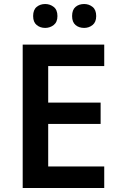

<svg xmlns="http://www.w3.org/2000/svg" viewBox="-20 -936 598 956"><path d="M499 0H93V-714H499V-607H220V-425H481V-319H220V-107H499ZM145 -856Q145 -887 162.5 -901.5Q180 -916 205 -916Q229 -916 247.5 -901.5Q266 -887 266 -856Q266 -826 247.5 -811.5Q229 -797 205 -797Q180 -797 162.5 -811.5Q145 -826 145 -856ZM339 -856Q339 -887 356 -901.5Q373 -916 399 -916Q423 -916 441 -901.5Q459 -887 459 -856Q459 -826 441 -811.5Q423 -797 399 -797Q373 -797 356 -811.5Q339 -826 339 -856Z"/></svg>

Font: Noto Sans Medefaidrin SemiBold
Style: Regular
Weight: 600
Designer: Dalton Maag Ltd
Foundry: Dalton Maag Ltd
Version: Version 1.002; ttfautohint (v1.8.4.7-5d5b)